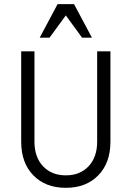

<svg xmlns="http://www.w3.org/2000/svg" viewBox="-20 -900 640 933"><path d="M426.8 -716.8H378.9L299.8 -825.2L220.7 -716.8H172.9L259.8 -879.9H339.8ZM452.1 -210.9V-650.4H516.6V-210.9Q516.6 -108.4 457.5 -47.9Q398.4 12.7 299.8 12.7Q201.2 12.7 142.1 -47.9Q83 -108.4 83 -210.9V-650.4H147.5V-210.9Q147.5 -136.7 189 -92.3Q230.5 -47.9 299.8 -47.9Q369.1 -47.9 410.6 -92.3Q452.1 -136.7 452.1 -210.9Z"/></svg>

Font: Lohit Devanagari
Style: Regular
Weight: 400
Version: 2.95.4